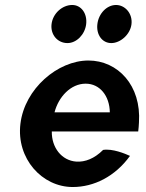

<svg xmlns="http://www.w3.org/2000/svg" viewBox="-20 -738 588 771"><path d="M187 -641C182 -599 211 -565 251 -565C287 -565 321 -599 326 -641C331 -684 306 -718 270 -718C230 -718 192 -684 187 -641ZM371 -641C366 -599 390 -565 427 -565C463 -565 503 -599 508 -641C513 -684 482 -718 446 -718C409 -718 376 -684 371 -641ZM188 -210H535C536 -222 538 -234 538 -246C548 -395 453 -495 335 -495C212 -495 79 -382 62 -241C45 -101 149 13 272 13C357 13 442 -29 502 -112C482 -121 432 -142 394 -136C359 -101 322 -87 287 -89C227 -93 187 -146 188 -210ZM421 -287H199C215 -349 264 -402 324 -402C381 -402 420 -353 421 -287Z"/></svg>

Font: Bluebird
Style: NrwObl
Weight: 400
Designer: Jasper
Foundry: Cannot Into Space Fonts
Version: Version 0.98